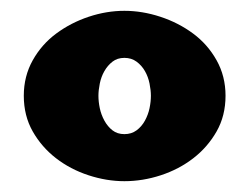

<svg xmlns="http://www.w3.org/2000/svg" viewBox="-20 -715 463 355"><path d="M210 -695Q243 -695 276.5 -684Q310 -673 337 -653Q364 -633 380.5 -603.5Q397 -574 397 -538Q397 -501 380.5 -472Q364 -443 337.5 -422.5Q311 -402 277.5 -391Q244 -380 210 -380Q177 -380 143.5 -391Q110 -402 83.5 -422.5Q57 -443 40.5 -472Q24 -501 24 -538Q24 -574 40.5 -603.5Q57 -633 84 -653Q111 -673 144 -684Q177 -695 210 -695ZM210 -608Q197 -608 188 -601Q179 -594 173 -583.5Q167 -573 164.5 -560.5Q162 -548 162 -538Q162 -527 164.5 -515Q167 -503 173 -492Q179 -481 188 -474Q197 -467 210 -467Q223 -467 232.5 -474Q242 -481 248 -492Q254 -503 256.5 -515Q259 -527 259 -538Q259 -548 256.5 -560.5Q254 -573 248 -583.5Q242 -594 232.5 -601Q223 -608 210 -608Z"/></svg>

Font: CAT Rhythmus
Style: Regular
Weight: 400
Designer: Peter Wiegel nach alter Vorlage
Foundry: Peter Wiegel
Version: 1.000